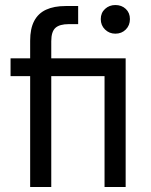

<svg xmlns="http://www.w3.org/2000/svg" viewBox="-20 -744 599 764"><path d="M100 0V-441H22V-512H100V-582Q100 -630 116 -660.5Q132 -691 163.5 -705.5Q195 -720 241 -720H291V-648H254Q217 -648 200.5 -633Q184 -618 184 -580V-512H480V0H396V-441H184V0ZM439 -610Q415 -610 398 -626.5Q381 -643 381 -668Q381 -693 398 -708.5Q415 -724 439 -724Q464 -724 480.5 -708.5Q497 -693 497 -668Q497 -643 480.5 -626.5Q464 -610 439 -610Z"/></svg>

Font: DM Sans 12pt
Style: Regular
Weight: 400
Version: Version 4.004;gftools[0.9.30]